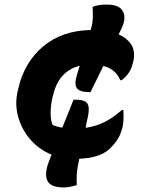

<svg xmlns="http://www.w3.org/2000/svg" viewBox="-20 -721 640 838"><path d="M301 -286H307Q351 -286 361.5 -269Q372 -252 364 -214Q361 -201 358.5 -188.5Q356 -176 354 -163Q400 -170 437.5 -189Q475 -208 512 -241H518Q520 -222 519 -199.5Q518 -177 514 -163Q505 -128 488 -105Q471 -82 451 -65Q431 -49 400.5 -39.5Q370 -30 326 -28Q324 -20 323 -13Q316 19 315 43.5Q314 68 315 87Q302 91 287.5 94Q273 97 258 97Q199 97 186 66Q173 35 195 -20Q200 -32 205 -46Q151 -68 113 -111.5Q75 -155 59.5 -210.5Q44 -266 57 -322L59 -331Q85 -449 168.5 -518.5Q252 -588 376 -590V-591Q384 -617 385 -642Q386 -667 384 -691Q396 -696 411.5 -698.5Q427 -701 447 -701Q502 -701 517 -670.5Q532 -640 510 -596Q504 -584 498 -571Q518 -562 531.5 -550.5Q545 -539 554 -525Q562 -512 564.5 -492Q567 -472 560 -446Q554 -422 542.5 -404Q531 -386 511 -371H505Q493 -398 474.5 -412.5Q456 -427 431 -433Q417 -405 403 -376Q389 -347 375 -319H369Q329 -319 316 -335.5Q303 -352 316 -395Q321 -413 328 -434Q286 -424 256 -393.5Q226 -363 212 -307L210 -299Q201 -263 201 -228Q201 -193 210 -176Q229 -167 252 -164Q264 -194 276.5 -224.5Q289 -255 301 -286Z"/></svg>

Font: Recursive Mn Csl St XBd
Style: Italic
Weight: 800
Italic angle: -15°
Monospace: yes
Version: Version 1.079;hotconv 1.0.112;makeotfexe 2.5.65598; ttfautoh